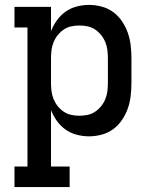

<svg xmlns="http://www.w3.org/2000/svg" viewBox="-20 -548 640 783"><path d="M264 215H39V131H92V-436H39V-520H188V-421Q197 -444 212 -465Q227 -486 247.5 -500.5Q268 -515 293 -521.5Q318 -528 343 -528Q369 -528 395 -521Q421 -514 442 -498.5Q463 -483 478 -460.5Q493 -438 501.5 -413.5Q510 -389 513 -362.5Q516 -336 516 -310V-210Q516 -184 513 -157.5Q510 -131 501.5 -106.5Q493 -82 478 -59.5Q463 -37 442 -21.5Q421 -6 395 1Q369 8 343 8Q318 8 293 1.5Q268 -5 247.5 -19.5Q227 -34 212 -55Q197 -76 188 -99V131H264ZM304 -76Q321 -76 337.5 -79.5Q354 -83 368 -92.5Q382 -102 392.5 -115Q403 -128 409.5 -144Q416 -160 418 -176.5Q420 -193 420 -210V-310Q420 -327 418 -343.5Q416 -360 409.5 -376Q403 -392 392.5 -405Q382 -418 368 -427.5Q354 -437 337.5 -440.5Q321 -444 304 -444Q287 -444 270.5 -440.5Q254 -437 240 -427.5Q226 -418 215.5 -405Q205 -392 198.5 -376Q192 -360 190 -343.5Q188 -327 188 -310V-210Q188 -193 190 -176.5Q192 -160 198.5 -144Q205 -128 215.5 -115Q226 -102 240 -92.5Q254 -83 270.5 -79.5Q287 -76 304 -76Z"/></svg>

Font: Iosevka HT Medium Extended
Style: Regular
Weight: 500
Width: 7
Monospace: yes
Designer: Belleve Invis
Foundry: Belleve Invis
Version: Version 32.3.0; ttfautohint (v1.8.4)